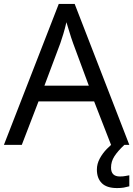

<svg xmlns="http://www.w3.org/2000/svg" viewBox="-20 -737 679 977"><path d="M545 0 459 -221H176L91 0H0L279 -717H360L638 0ZM352 -517Q349 -525 342 -546Q335 -567 328.5 -589.5Q322 -612 318 -624Q311 -593 302 -563.5Q293 -534 287 -517L206 -301H432ZM545 116Q545 161 590 161Q607 161 618.5 158.5Q630 156 638 155V211Q624 215 610 217.5Q596 220 576 220Q523 220 498 195Q473 170 473 126Q473 97 487.5 70Q502 43 523.5 21Q545 -1 565 -15L613 0Q579 32 562 58.5Q545 85 545 116Z"/></svg>

Font: Noto Sans Test
Style: Regular
Weight: 400
Version: Version 1.002; ttfautohint (v1.8.4.7-5d5b)